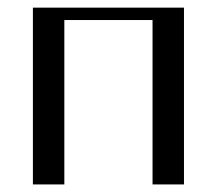

<svg xmlns="http://www.w3.org/2000/svg" viewBox="-20 -487 573 507"><path d="M66.9 -466.8H465.8V0H382.8V-434.1H149.9V0H66.9Z"/></svg>

Font: Resagokr
Style: Regular
Weight: 500
Designer: gluk
Foundry: gluk
Version: Version 0.95